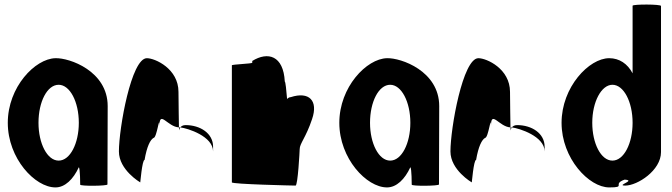

<svg xmlns="http://www.w3.org/2000/svg" viewBox="-20 -810 2931 838"><path d="M14 -274C14 -118 133 8 222 8C264 8 300 -28 324 -80C330 -76 330 -4 330 -4C330 3 449 2 449 -5L450 -347C450 -500 283 -558 222 -556C133 -554 14 -430 14 -274ZM148 -274C148 -366 186 -440 236 -440C285 -440 324 -366 324 -274C324 -184 286 -109 236 -109C186 -109 148 -184 148 -274Z M499 -149C499 -68 592 -14 592 -14C592 -6 600 -112 611 -112C621 -171 636 -200 650 -208C665 -208 676 -314 676 -261C676 -331 712 -256 761 -254C761 -281 759 -346 759 -409C759 -510 657 -556 621 -556C553 -556 499 -250 499 -149ZM761 -254C762 -246 761 -242 762 -241C762 -237 761 -246 767 -254ZM767 -254C800 -250 910 -215 910 -149V-170C910 -228 854 -264 790 -264C778 -264 771 -259 767 -254Z M992 -14C992 -6 1260 0 1270 0C1280 0 1288 -152 1288 -159C1288 -184 1315 -209 1342 -290C1370 -371 1329 -412 1249 -386C1243 -386 1238 -383 1233 -378C1230 -416 1226 -454 1223 -454C1217 -568 1149 -586 1081 -544V-536C1080 -532 992 -529 992 -525Z M1461 -274C1461 -118 1580 8 1669 8C1711 8 1747 -28 1771 -80C1777 -76 1777 -4 1777 -4C1777 3 1896 2 1896 -5L1897 -347C1897 -500 1730 -558 1669 -556C1580 -554 1461 -430 1461 -274ZM1595 -274C1595 -366 1633 -440 1683 -440C1732 -440 1771 -366 1771 -274C1771 -184 1733 -109 1683 -109C1633 -109 1595 -184 1595 -274Z M1946 -149C1946 -68 2039 -14 2039 -14C2039 -6 2047 -112 2058 -112C2068 -171 2083 -200 2097 -208C2112 -208 2123 -314 2123 -261C2123 -331 2159 -256 2208 -254C2208 -281 2206 -346 2206 -409C2206 -510 2104 -556 2068 -556C2000 -556 1946 -250 1946 -149ZM2208 -254C2209 -246 2208 -242 2209 -241C2209 -237 2208 -246 2214 -254ZM2214 -254C2247 -250 2357 -215 2357 -149V-170C2357 -228 2301 -264 2237 -264C2225 -264 2218 -259 2214 -254Z M2431 -274C2431 -118 2551 8 2639 8C2716 8 2650 -6 2706 -26C2759 -23 2666 0 2709 0C2762 0 2865 -66 2865 -146V-784C2865 -792 2741 -792 2741 -785V-490C2719 -532 2683 -556 2639 -556C2551 -556 2431 -430 2431 -274ZM2565 -274C2565 -366 2605 -440 2653 -440C2702 -440 2741 -366 2741 -274C2741 -184 2703 -109 2653 -109C2603 -109 2565 -184 2565 -274Z"/></svg>

Font: Ampere
Style: UltCnd
Weight: 400
Version: Version 1